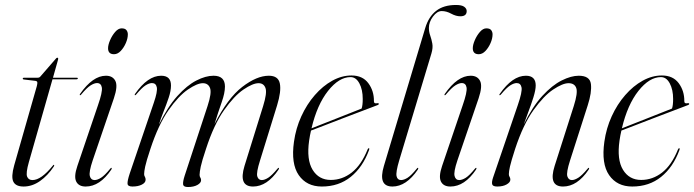

<svg xmlns="http://www.w3.org/2000/svg" viewBox="-20 -742 2791 772"><path d="M121.5 -417 75 -422.5Q71.5 -423 71.5 -426Q71.5 -429.5 76 -429.5H131Q138.5 -429.5 142 -434L204.5 -506Q207.5 -510 210.5 -510Q214 -510 214 -506.5Q214 -503.5 212 -497L193 -429.5H289Q293 -429.5 293 -427Q293 -423 286 -423H191L96 -90Q83.5 -46 89 -32Q94.5 -18 110.5 -18Q145.5 -18 192 -75.5Q195 -80 197 -79Q199.5 -77.5 196 -72Q172 -36 140.8 -14Q109.5 8 75 8Q43.5 8 33.8 -11.2Q24 -30.5 37 -77L128 -395.5Q131 -407 130 -411.5Q129 -416 121.5 -417Z M438.5 -524Q414.5 -524 414.5 -548Q414.5 -561.5 422.5 -580.2Q430.5 -599 443 -613.5Q455.5 -628 469 -628Q483 -628 488.5 -620.8Q494 -613.5 494 -604Q494 -587.5 486 -569Q478 -550.5 465.5 -537.2Q453 -524 438.5 -524ZM352.5 -96.5Q337 -50.5 341.2 -34.2Q345.5 -18 360 -18Q371.5 -18 386.2 -27.2Q401 -36.5 423 -63.5Q426.5 -68 428.5 -67Q430.5 -65.5 427.5 -60Q381.5 8 324.5 8Q296.5 8 286.5 -12Q276.5 -32 291 -74.5L374 -319Q392.5 -372 389.5 -390Q386.5 -408 370 -408Q359.5 -408 344.5 -398.8Q329.5 -389.5 306.5 -362Q303.5 -358 301 -359.5Q299.5 -360.5 302 -364.5Q353 -437.5 406 -437.5Q433 -437.5 443.8 -416.8Q454.5 -396 438 -347Z M722.5 -35.5 814.5 -315.5Q832 -368.5 824.5 -388Q817 -407.5 795.5 -407.5Q773 -407.5 735.5 -382Q698 -356.5 657.5 -298.8Q617 -241 585 -144Q568 -93 563.8 -72.5Q559.5 -52 559.5 -42Q559.5 -36 562.5 -31.2Q565.5 -26.5 565.5 -19.5Q565.5 -7.5 550.5 0.2Q535.5 8 512.5 8Q493.5 8 492.8 -3.5Q492 -15 501.5 -44L598.5 -329Q614 -374 610.5 -391Q607 -408 591 -408Q580 -408 565.2 -398.8Q550.5 -389.5 527.5 -362Q524 -358 522 -359.5Q520.5 -360.5 523 -364.5Q574 -437.5 628 -437.5Q667.5 -437.5 667.5 -398.5Q667.5 -376.5 658.2 -349Q649 -321.5 637.5 -293Q626 -264.5 619 -240.5Q654 -312.5 693 -355.8Q732 -399 769.5 -418.2Q807 -437.5 838.5 -437.5Q884.5 -437.5 884.5 -394Q884.5 -368 871.2 -330.5Q858 -293 842.5 -243Q895.5 -347.5 954 -392.5Q1012.5 -437.5 1061 -437.5Q1099 -437.5 1105.2 -406.2Q1111.5 -375 1094 -318L1025.5 -96.5Q1010 -47.5 1014.5 -32.8Q1019 -18 1032.5 -18Q1044 -18 1058.8 -27.5Q1073.5 -37 1095.5 -63.5Q1099 -68 1101 -67Q1103 -65.5 1100 -60Q1054 8 997.5 8Q938 8 963 -74.5L1038 -315.5Q1054.5 -368.5 1047.5 -388Q1040.5 -407.5 1019.5 -407.5Q996.5 -407.5 959 -382Q921.5 -356.5 880.8 -298.8Q840 -241 808.5 -144Q792 -95 787.2 -72.2Q782.5 -49.5 782.5 -39Q782.5 -32.5 785.5 -28Q788.5 -23.5 788.5 -17.5Q788.5 -6.5 773.5 1.8Q758.5 10 735.5 10Q717.5 10 716.2 -1Q715 -12 722.5 -35.5Z M1464 -139Q1438.5 -69.5 1390.2 -30.8Q1342 8 1274 8Q1213 8 1181.2 -37.8Q1149.5 -83.5 1162 -172Q1169.5 -226 1191.5 -274.2Q1213.5 -322.5 1245.8 -359.5Q1278 -396.5 1316 -417.5Q1354 -438.5 1393.5 -438.5Q1438 -438.5 1461 -407.5Q1484 -376.5 1483.5 -335Q1483.5 -324 1497 -327Q1502 -328 1503 -325Q1504 -322 1499.5 -320Q1495.5 -318.5 1474 -310.2Q1452.5 -302 1420.8 -290Q1389 -278 1353.8 -264.5Q1318.5 -251 1285.8 -238.2Q1253 -225.5 1230.5 -217Q1226 -197.5 1223 -177Q1212 -100 1237 -59.2Q1262 -18.5 1310 -18.5Q1356 -18.5 1394.2 -48.2Q1432.5 -78 1458 -141Q1460 -146 1463 -146Q1466.5 -145.5 1464 -139ZM1389.5 -432Q1343 -432 1299 -376.5Q1255 -321 1232.5 -226Q1254 -234.5 1283.2 -246Q1312.5 -257.5 1342.2 -269.2Q1372 -281 1396.8 -290.8Q1421.5 -300.5 1434 -305.5Q1438.5 -318.5 1438.5 -344Q1438.5 -381.5 1425 -406.8Q1411.5 -432 1389.5 -432Z M1813.5 -722Q1836.5 -722 1846.5 -714.8Q1856.5 -707.5 1856.5 -697.5Q1856.5 -676.5 1831 -676.5Q1813.5 -676.5 1794.2 -687Q1775 -697.5 1756 -697.5Q1737.5 -697.5 1721 -675.5Q1704.5 -653.5 1704.5 -629.5Q1704.5 -614 1709.8 -599.2Q1715 -584.5 1718.2 -567.2Q1721.5 -550 1714.5 -526.5L1585 -96.5Q1571 -49.5 1574.5 -33.8Q1578 -18 1592.5 -18Q1604 -18 1618.8 -27.2Q1633.5 -36.5 1655.5 -63.5Q1658.5 -68 1661 -67Q1663 -65.5 1660 -60Q1613.5 8 1558 8Q1499 8 1523.5 -74.5L1690 -630Q1703.5 -675 1733.8 -698.5Q1764 -722 1813.5 -722Z M1905 -524Q1881 -524 1881 -548Q1881 -561.5 1889 -580.2Q1897 -599 1909.5 -613.5Q1922 -628 1935.5 -628Q1949.5 -628 1955 -620.8Q1960.5 -613.5 1960.5 -604Q1960.5 -587.5 1952.5 -569Q1944.5 -550.5 1932 -537.2Q1919.5 -524 1905 -524ZM1819 -96.5Q1803.5 -50.5 1807.8 -34.2Q1812 -18 1826.5 -18Q1838 -18 1852.8 -27.2Q1867.5 -36.5 1889.5 -63.5Q1893 -68 1895 -67Q1897 -65.5 1894 -60Q1848 8 1791 8Q1763 8 1753 -12Q1743 -32 1757.5 -74.5L1840.5 -319Q1859 -372 1856 -390Q1853 -408 1836.5 -408Q1826 -408 1811 -398.8Q1796 -389.5 1773 -362Q1770 -358 1767.5 -359.5Q1766 -360.5 1768.5 -364.5Q1819.5 -437.5 1872.5 -437.5Q1899.5 -437.5 1910.2 -416.8Q1921 -396 1904.5 -347Z M1988.5 -359.5Q1986.5 -360.5 1989.5 -364.5Q2040.5 -437.5 2094.5 -437.5Q2134 -437.5 2134 -398.5Q2134 -380.5 2124.8 -350.8Q2115.5 -321 2104 -291Q2092.5 -261 2086 -242Q2121.5 -314 2161 -356.8Q2200.5 -399.5 2238.5 -418.5Q2276.5 -437.5 2307 -437.5Q2352 -437.5 2356 -404Q2360 -370.5 2343 -318L2272 -96.5Q2256.5 -48 2261.2 -33Q2266 -18 2279.5 -18Q2290.5 -18 2305.5 -27.5Q2320.5 -37 2342.5 -63.5Q2346 -68 2348 -67Q2350 -65.5 2347 -60Q2301 8 2244 8Q2184 8 2210 -74.5L2287 -315.5Q2304 -369 2297 -388.2Q2290 -407.5 2266 -407.5Q2242.5 -407.5 2204.2 -382Q2166 -356.5 2124.8 -298.8Q2083.5 -241 2051.5 -144Q2035 -93 2030.5 -72.5Q2026 -52 2026 -42Q2026 -35 2029 -30.8Q2032 -26.5 2032 -19.5Q2032 -9 2017.2 -0.5Q2002.5 8 1979.5 8Q1961.5 8 1959 -1Q1956.5 -10 1962.5 -28L2062 -319.5Q2080.5 -373 2077 -390.5Q2073.5 -408 2057.5 -408Q2046.5 -408 2031.8 -398.8Q2017 -389.5 1994 -362Q1990.5 -358 1988.5 -359.5Z M2712 -139Q2686.5 -69.5 2638.2 -30.8Q2590 8 2522 8Q2461 8 2429.2 -37.8Q2397.5 -83.5 2410 -172Q2417.5 -226 2439.5 -274.2Q2461.5 -322.5 2493.8 -359.5Q2526 -396.5 2564 -417.5Q2602 -438.5 2641.5 -438.5Q2686 -438.5 2709 -407.5Q2732 -376.5 2731.5 -335Q2731.5 -324 2745 -327Q2750 -328 2751 -325Q2752 -322 2747.5 -320Q2743.5 -318.5 2722 -310.2Q2700.5 -302 2668.8 -290Q2637 -278 2601.8 -264.5Q2566.5 -251 2533.8 -238.2Q2501 -225.5 2478.5 -217Q2474 -197.5 2471 -177Q2460 -100 2485 -59.2Q2510 -18.5 2558 -18.5Q2604 -18.5 2642.2 -48.2Q2680.5 -78 2706 -141Q2708 -146 2711 -146Q2714.5 -145.5 2712 -139ZM2637.5 -432Q2591 -432 2547 -376.5Q2503 -321 2480.5 -226Q2502 -234.5 2531.2 -246Q2560.5 -257.5 2590.2 -269.2Q2620 -281 2644.8 -290.8Q2669.5 -300.5 2682 -305.5Q2686.5 -318.5 2686.5 -344Q2686.5 -381.5 2673 -406.8Q2659.5 -432 2637.5 -432Z"/></svg>

Font: Fraunces 144pt S000 Light
Style: Italic
Weight: 300
Italic angle: -16°
Version: Version 1.000; ttfautohint (v1.8.3)